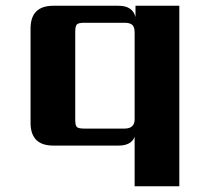

<svg xmlns="http://www.w3.org/2000/svg" viewBox="-20 -505 693 666"><path d="M272 -59H412Q447 -59 447 -91V-393Q447 -411 439 -418.5Q431 -426 412 -426H272Q252 -426 246.5 -420Q241 -414 241 -395V-90Q241 -70 246.5 -64.5Q252 -59 272 -59ZM450 -485H602V141H447V-30Q435 0 391 0H165Q86 0 86 -79V-406Q86 -485 165 -485H391Q440 -485 450 -446Z"/></svg>

Font: Sarpanch
Style: Bold
Weight: 700
Designer: Manushi Parikh (Devanagari and Latin), Jyotish Sonowal (Devanagari)
Foundry: Indian Type Foundry
Version: Version 2.004;PS 1.0;hotconv 1.0.78;makeotf.lib2.5.61930; tt